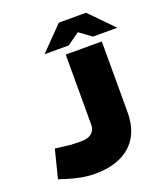

<svg xmlns="http://www.w3.org/2000/svg" viewBox="-160 -997 964 1115"><g transform="rotate(-20 322.5 -439.5)"><path d="M236 9Q195 9 152.5 1.5Q110 -6 60 -22L20 -35L64 -209L128 -201Q156 -197 180 -196.5Q204 -196 226 -196Q266 -196 288 -215Q310 -234 310 -265V-700H533V-264Q533 -131 454.5 -61Q376 9 236 9ZM195 -744 336 -888H504L451 -820L345 -744ZM495 -744 390 -820 336 -888H504L645 -744Z"/></g></svg>

Font: REM Medium Black
Style: Regular
Weight: 900
Version: Version 1.005;gftools[0.9.28]